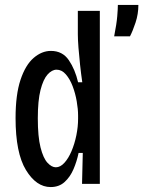

<svg xmlns="http://www.w3.org/2000/svg" viewBox="-20 -744 580 777"><path d="M185 13Q127 13 85 -56Q43 -125 43 -266Q43 -361 63 -421Q83 -481 116 -509.5Q149 -538 186 -538Q233 -538 258.5 -500.5Q284 -463 296 -411H313Q308 -445 304 -482Q300 -519 297.5 -551.5Q295 -584 295 -605V-700H384V0H312L315 -125H298Q291 -91 277.5 -59.5Q264 -28 241.5 -7.5Q219 13 185 13ZM206 -67Q224 -67 240.5 -85Q257 -103 269.5 -132.5Q282 -162 289 -196.5Q296 -231 296 -263V-277Q296 -302 290.5 -334Q285 -366 274 -395Q263 -424 246.5 -443Q230 -462 209 -462Q190 -462 172.5 -442.5Q155 -423 144 -380Q133 -337 133 -265Q133 -191 144 -147.5Q155 -104 172 -85.5Q189 -67 206 -67ZM442 -597Q452 -648 454.5 -678.5Q457 -709 457 -724H540Q540 -687 528.5 -652.5Q517 -618 506 -597Z"/></svg>

Font: Bricolage Grotesque 12pt Condensed
Style: Regular
Weight: 400
Width: 3
Designer: Mathieu Triay
Foundry: Atelier Triay
Version: Version 1.001; ttfautohint (v1.8.4.7-5d5b);gftools[0.9.33.de